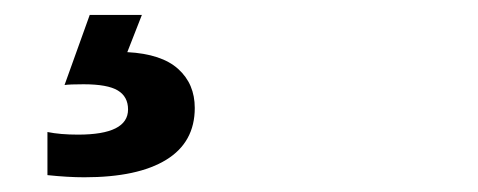

<svg xmlns="http://www.w3.org/2000/svg" viewBox="-20 -20 640 257"><path d="M240.7 124.5Q240.7 170.4 202.6 193.8Q164.6 217.3 92.8 217.3Q70.8 217.3 43.5 214.4V156.7Q60.5 160.2 84.5 160.2Q151.4 160.2 151.4 126.5Q151.4 109.4 137.7 101.1Q124 92.8 91.8 92.8Q73.2 92.8 66.4 93.8L100.1 0H169.9L150.4 49.8Q196.3 52.2 218.5 72.3Q240.7 92.3 240.7 124.5Z"/></svg>

Font: Cousine
Style: Bold
Weight: 700
Monospace: yes
Designer: Steve Matteson
Foundry: Ascender Corporation
Version: Version 1.20